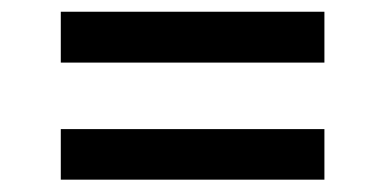

<svg xmlns="http://www.w3.org/2000/svg" viewBox="-20 -530 640 319"><path d="M81 -510.5V-426H519V-510.5ZM81 -315.5V-231.5H519V-315.5Z"/></svg>

Font: MCL Standard
Style: Regular
Weight: 400
Designer: Květoslav Bartoš
Foundry: Florian Karsten
Version: Version 1.001;Glyphs 3.2.3 (3260)